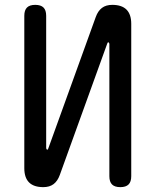

<svg xmlns="http://www.w3.org/2000/svg" viewBox="-20 -760 640 790"><path d="M520 -35Q520 -12 509 -1Q498 10 475 10Q452 10 441 -1Q430 -12 430 -35V-580Q428 -586 426 -586Q424 -586 423 -584.5Q422 -583 421 -580L226 -40Q217 -15 200.5 -2.5Q184 10 158 10Q119 10 99.5 -9.5Q80 -29 80 -68V-695Q80 -718 91 -729Q102 -740 125 -740Q148 -740 159 -729Q170 -718 170 -695V-150Q172 -144 174 -144Q176 -144 177 -145.5Q178 -147 179 -150L374 -690Q383 -715 399.5 -727.5Q416 -740 442 -740Q481 -740 500.5 -720.5Q520 -701 520 -662Z"/></svg>

Font: Maple Mono
Style: Regular
Weight: 400
Monospace: yes
Designer: subframe7536
Version: Version 7.300